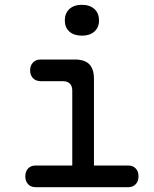

<svg xmlns="http://www.w3.org/2000/svg" viewBox="-20 -777 640 797"><path d="M512 -90Q532 -90 543.5 -77.5Q555 -65 555 -45Q555 -25 543.5 -12.5Q532 0 512 0H128Q108 0 96.5 -12.5Q85 -25 85 -45Q85 -65 96.5 -77.5Q108 -90 128 -90H280V-400Q280 -420 270 -430Q260 -440 240 -440H149Q129 -440 117 -452.5Q105 -465 105 -485Q105 -505 117 -517.5Q129 -530 149 -530H290Q331 -530 350.5 -510.5Q370 -491 370 -450V-90ZM320 -629Q287 -629 268 -646Q249 -663 249 -692Q249 -722 268 -739.5Q287 -757 320 -757Q353 -757 372 -739.5Q391 -722 391 -692Q391 -663 372 -646Q353 -629 320 -629Z"/></svg>

Font: Maple Mono Normal
Style: Regular
Weight: 400
Monospace: yes
Designer: subframe7536
Version: Version 7.000